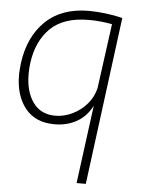

<svg xmlns="http://www.w3.org/2000/svg" viewBox="-54 -548 636 851"><g transform="rotate(5 264.0 -122.5)"><path d="M199 9Q113 9 68 -47.5Q23 -104 23 -196Q23 -213 27 -249Q43 -367 114.5 -436Q186 -505 308 -505Q341 -505 382.5 -500Q424 -495 457 -486L360 260H319L365 -88Q340 -39 296.5 -15Q253 9 199 9ZM375 -168 414 -455Q364 -465 311 -465Q198 -465 139.5 -407.5Q81 -350 68 -251Q65 -226 65 -203Q65 -125 99.5 -77Q134 -29 199 -29Q237 -29 274.5 -47Q312 -65 339 -96.5Q366 -128 375 -168Z"/></g></svg>

Font: Bellota Light
Style: Italic
Weight: 300
Italic angle: -7.5°
Designer: Kemie Guaida
Foundry: Kemie Guaida
Version: Version 4.001